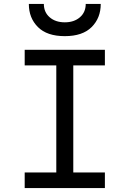

<svg xmlns="http://www.w3.org/2000/svg" viewBox="-20 -952 656 972"><path d="M351 -621V-79H511V0H105V-79H265V-621H105V-700H511V-621ZM126 -932H202Q202 -890 231.5 -864.5Q261 -839 308 -839Q355 -839 384.5 -864.5Q414 -890 414 -932H490Q490 -861 444 -815Q398 -769 308 -769Q218 -769 172 -815Q126 -861 126 -932Z"/></svg>

Font: Overpass Mono
Style: Regular
Weight: 400
Monospace: yes
Designer: Delve Withrington, Dave Bailey
Foundry: Delve Fonts
Version: Version 1.000;DELV;Overpass